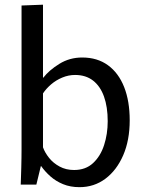

<svg xmlns="http://www.w3.org/2000/svg" viewBox="-20 -771 602 802"><path d="M312.1 10.8Q273.9 10.8 243.5 -1.7Q213.1 -14.2 190.3 -34.5Q167.6 -54.8 152 -77.1H150.6L131.9 0H66.6Q67 -14.6 67.7 -33Q68.4 -51.5 68.9 -71.8Q69.4 -92 69.7 -111.3Q70 -130.6 70 -146.8V-748L159.6 -751.4V-446.6H161Q184.9 -477.6 227.8 -504.2Q270.6 -530.8 323.5 -530.8Q386.7 -530.8 431 -498.5Q475.3 -466.2 498.6 -407.3Q521.8 -348.3 521.8 -268.5Q521.8 -185.2 494.6 -122.4Q467.3 -59.6 420.2 -24.4Q373.1 10.8 312.1 10.8ZM289.3 -60.9Q337.8 -60.9 368.8 -89.8Q399.8 -118.6 414.8 -164.9Q429.9 -211.2 429.9 -264.6Q429.9 -324.4 414.4 -367.7Q398.9 -410.9 368.7 -434.4Q338.4 -457.9 293.7 -457.9Q266.1 -457.9 240 -447Q213.9 -436.1 193.4 -418.5Q172.9 -400.9 159.6 -380.9V-155.6Q167.6 -133.4 185 -111.5Q202.5 -89.6 229 -75.3Q255.6 -60.9 289.3 -60.9Z"/></svg>

Font: Murecho Thin
Style: Regular
Weight: 100
Designer: Neil Summerour
Foundry: Positype
Version: Version 1.010